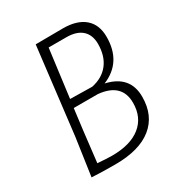

<svg xmlns="http://www.w3.org/2000/svg" viewBox="-155 -747 802 857"><g transform="rotate(-30 246.0 -318.5)"><path d="M293 -640Q365 -640 404 -606.5Q443 -573 443 -510Q443 -380 331 -334Q447 -308 447 -199Q447 -102 381.5 -49.5Q316 3 192 3Q123 3 72 0H71L99 -194L152 -639H153ZM286 -598H195L163 -351L276 -349Q333 -361 363.5 -400.5Q394 -440 394 -502Q394 -548 366.5 -573Q339 -598 286 -598ZM143 -197 125 -42Q173 -38 199 -38Q294 -38 346 -79.5Q398 -121 398 -196Q398 -297 281 -308H157Z"/></g></svg>

Font: Alegreya Sans SC Light
Style: Italic
Weight: 300
Italic angle: -7°
Designer: Juan Pablo del Peral
Foundry: Huerta Tipografica
Version: Version 2.007